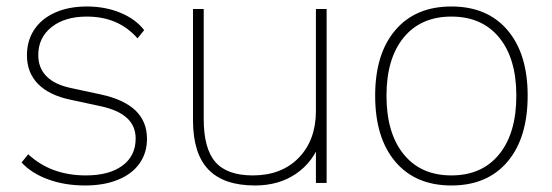

<svg xmlns="http://www.w3.org/2000/svg" viewBox="-20 -567 1710 595"><path d="M46.9 -63.5 67.4 -88.9Q103.5 -55.7 147.9 -39.6Q192.4 -23.4 246.1 -23.4Q318.4 -23.4 359.4 -53.7Q400.4 -84 400.4 -137.7Q400.4 -176.8 373 -201.7Q345.7 -226.6 290 -238.3L199.2 -257.8Q132.8 -271.5 98.1 -306.6Q63.5 -341.8 63.5 -395.5Q63.5 -441.4 86.4 -475.6Q109.4 -509.8 151.4 -528.3Q193.4 -546.9 249 -546.9Q306.6 -546.9 353.5 -527.3Q400.4 -507.8 426.8 -473.6L406.2 -448.2Q376 -482.4 336.9 -499Q297.9 -515.6 249 -515.6Q180.7 -515.6 139.6 -482.9Q98.6 -450.2 98.6 -396.5Q98.6 -356.4 124 -330.6Q149.4 -304.7 201.2 -293.9L292 -274.4Q364.3 -258.8 399.9 -224.6Q435.5 -190.4 435.5 -136.7Q435.5 -92.8 412.1 -60.1Q388.7 -27.3 345.2 -9.8Q301.8 7.8 244.1 7.8Q180.7 7.8 128.9 -11.2Q77.1 -30.3 46.9 -63.5Z M992.2 0H959V-127.9H972.7Q950.2 -64.5 897 -28.3Q843.8 7.8 770.5 7.8Q672.9 7.8 625.5 -42Q578.1 -91.8 578.1 -194.3V-539.1H611.3V-198.2Q611.3 -106.4 647.5 -64.9Q683.6 -23.4 763.7 -23.4Q852.5 -23.4 905.8 -78.1Q959 -132.8 959 -223.6V-539.1H992.2Z M1142.6 -270.5Q1142.6 -400.4 1205.1 -473.6Q1267.6 -546.9 1378.9 -546.9Q1490.2 -546.9 1552.7 -473.6Q1615.2 -400.4 1615.2 -270.5Q1615.2 -139.6 1552.7 -65.9Q1490.2 7.8 1378.9 7.8Q1267.6 7.8 1205.1 -65.9Q1142.6 -139.6 1142.6 -270.5ZM1580.1 -270.5Q1580.1 -385.7 1526.9 -450.7Q1473.6 -515.6 1378.9 -515.6Q1284.2 -515.6 1231 -450.7Q1177.7 -385.7 1177.7 -270.5Q1177.7 -154.3 1231 -88.9Q1284.2 -23.4 1378.9 -23.4Q1473.6 -23.4 1526.9 -88.9Q1580.1 -154.3 1580.1 -270.5Z"/></svg>

Font: Min Sans VF VF
Style: Regular
Weight: 400
Designer: Jinseong-Kim, NotoSansCJK, Nunito
Foundry: Jinseong-Kim
Version: Version 1.420;Glyphs 3.1.2 (3151)